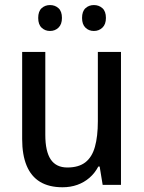

<svg xmlns="http://www.w3.org/2000/svg" viewBox="-20 -749 584 778"><path d="M470.2 -538.6V0H396L383.8 -74.2H378.4Q364.3 -47.4 342.5 -28.6Q320.8 -9.8 293.2 0Q265.6 9.8 233.4 9.8Q178.7 9.8 142.3 -12.2Q106 -34.2 87.9 -77.9Q69.8 -121.6 69.8 -185.5V-538.6H163.6V-202.6Q163.6 -135.7 185.5 -103Q207.5 -70.3 252.9 -70.3Q298.8 -70.3 325.9 -91.3Q353 -112.3 364.7 -154.3Q376.5 -196.3 376.5 -257.8V-538.6ZM134.8 -676.3Q134.8 -703.1 148.7 -715.8Q162.6 -728.5 182.6 -728.5Q203.1 -728.5 217 -715.8Q231 -703.1 231 -676.3Q231 -650.4 217 -637Q203.1 -623.5 182.6 -623.5Q162.6 -623.5 148.7 -636.7Q134.8 -649.9 134.8 -676.3ZM312.5 -676.3Q312.5 -703.1 326.4 -715.8Q340.3 -728.5 360.4 -728.5Q380.9 -728.5 395 -715.8Q409.2 -703.1 409.2 -676.3Q409.2 -650.4 395 -637Q380.9 -623.5 360.4 -623.5Q339.8 -623.5 326.2 -637Q312.5 -650.4 312.5 -676.3Z"/></svg>

Font: Open Sans SemiCondensed Medium
Style: Regular
Weight: 500
Width: 4
Designer: Monotype Design Team
Foundry: Monotype Imaging Inc.
Version: Version 3.000